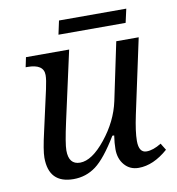

<svg xmlns="http://www.w3.org/2000/svg" viewBox="-77 -735 753 815"><g transform="rotate(-10 299.5 -327.5)"><path d="M65.9 -536.1H252L186 -236.8Q166 -146 166 -116.2Q166 -55.2 214.8 -55.2Q266.1 -55.2 325.4 -129.2Q384.8 -203.1 402.8 -287.1L455.1 -536.1H551.8L482.9 -214.8Q467.8 -144 467.8 -104Q467.8 -53.2 501 -53.2Q529.3 -53.2 564.9 -75.2L583 -45.9Q519.5 9.8 456.1 9.8Q418.5 9.8 395.3 -17.1Q372.1 -43.9 372.1 -85Q372.1 -110.8 377 -144H369.1Q314.9 -54.7 272.2 -22.9Q229.5 8.8 175.8 8.8Q68.8 8.8 68.8 -102.1Q68.8 -133.8 86.9 -211.9L126 -387.2Q134.8 -426.8 134.8 -446.8Q134.8 -494.1 64.9 -494.1H57.1ZM507.8 -606H218.3L231 -665H521Z"/></g></svg>

Font: Droid Serif
Style: Italic
Weight: 400
Italic angle: -12°
Designer: Monotype Design team
Foundry: Monotype Imaging Inc.
Version: Version 1.03